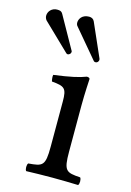

<svg xmlns="http://www.w3.org/2000/svg" viewBox="-165 -740 544 797"><g transform="rotate(15 107.0 -341.5)"><path d="M181 -122V-321C181 -371 185 -435 185 -435C185 -439 180 -442 172 -442C144 -431 104 -422 35 -413C33 -407 35 -391 37 -385C92 -380 102 -374 102 -317V-122C102 -39 91 -36 30 -31C24 -25 24 -4 30 2C63 1 102 0 142 0C182 0 220 1 253 2C259 -4 259 -25 253 -31C192 -35 181 -39 181 -122ZM117 -685C86 -685 75 -663 75 -649C75 -644 76 -638 81 -633L183 -512C185 -510 187 -509 190 -509C201 -509 204 -519 204 -522C204 -523 204 -525 203 -528L140 -671C136 -680 128 -685 117 -685ZM-19 -679C-42 -679 -57 -661 -57 -643C-57 -637 -55 -630 -50 -624L64 -514C66 -512 68 -511 71 -511C74 -511 84 -515 84 -525C84 -526 84 -528 83 -529L5 -668C0 -677 -7 -679 -19 -679Z"/></g></svg>

Font: Libertinus Math
Style: Regular
Weight: 400
Designer: Philipp H. Poll, Khaled Hosny
Foundry: Caleb Maclennan
Version: Version 7.050;RELEASE